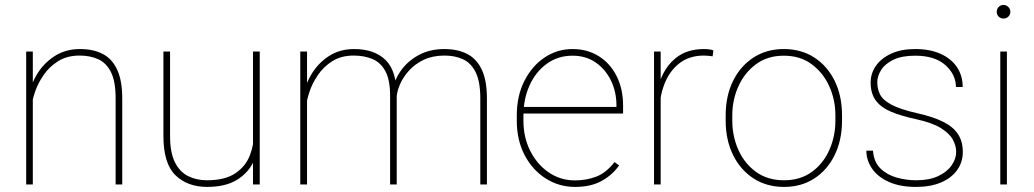

<svg xmlns="http://www.w3.org/2000/svg" viewBox="-20 -733 4108 763"><path d="M110.4 0H84V-528.3H110.4V-415.5ZM91.8 -337.4Q98.6 -389.6 125.5 -435.3Q152.3 -481 196.3 -509.5Q240.2 -538.1 297.9 -538.1Q351.6 -538.1 388.9 -518.3Q426.3 -498.5 446 -455.3Q465.8 -412.1 465.8 -341.8V0H439.5V-341.8Q439.5 -409.2 421.1 -446Q402.8 -482.9 370.6 -497.6Q338.4 -512.2 296.4 -512.2Q246.6 -512.2 211.2 -490Q175.8 -467.8 153.1 -434.6Q130.4 -401.4 118.9 -367.2Q107.4 -333 106 -309.6Z M985.4 -528.3H1012.2V0H985.4V-122.1ZM1012.2 -207.5Q1012.2 -145 990.2 -95.9Q968.3 -46.9 922.1 -18.6Q876 9.8 803.2 9.8Q725.6 9.8 677.5 -36.4Q629.4 -82.5 629.4 -192.9V-528.3H655.8V-191.9Q655.8 -127.4 674.8 -88.9Q693.8 -50.3 727.1 -33.4Q760.3 -16.6 802.2 -16.6Q873.5 -16.6 914.6 -43.9Q955.6 -71.3 972.7 -115Q989.7 -158.7 989.7 -206.5Z M1200.2 0H1173.3V-528.3H1200.2V-415ZM1182.6 -337.4Q1189.5 -389.6 1216.1 -435.3Q1242.7 -481 1286.1 -509.5Q1329.6 -538.1 1387.2 -538.1Q1467.3 -538.1 1512 -494.9Q1556.6 -451.7 1556.6 -351.6V0H1530.3V-351.6Q1530.3 -415 1511.7 -449.7Q1493.2 -484.4 1460.4 -498.3Q1427.7 -512.2 1385.7 -512.2Q1335.9 -512.2 1300.8 -490Q1265.6 -467.8 1243.2 -434.6Q1220.7 -401.4 1209.5 -367.2Q1198.2 -333 1196.8 -309.6ZM1538.6 -367.7Q1545.4 -412.6 1572.5 -451.4Q1599.6 -490.2 1644 -514.2Q1688.5 -538.1 1745.6 -538.1Q1799.3 -538.1 1837.2 -518.3Q1875 -498.5 1895 -455.3Q1915 -412.1 1915 -341.8V0H1888.7V-341.8Q1888.7 -409.2 1870.1 -446.3Q1851.6 -483.4 1818.8 -498Q1786.1 -512.7 1744.1 -512.2Q1697.3 -511.7 1662.8 -494.9Q1628.4 -478 1605.5 -452.6Q1582.5 -427.2 1570.6 -400.1Q1558.6 -373 1556.6 -351.6Z M2265.1 9.8Q2201.2 9.8 2148.4 -23.9Q2095.7 -57.6 2064.7 -116.9Q2033.7 -176.3 2033.7 -252.9V-274.4Q2033.7 -351.6 2063.7 -411.1Q2093.8 -470.7 2144 -504.4Q2194.3 -538.1 2255.4 -538.1Q2314 -538.1 2359.4 -509.8Q2404.8 -481.4 2430.4 -430.7Q2456.1 -379.9 2456.1 -312.5V-281.7H2050.8V-308.1H2429.7V-314.5Q2429.7 -367.7 2408.2 -412.4Q2386.7 -457 2347.7 -484.4Q2308.6 -511.7 2255.4 -511.7Q2197.3 -511.7 2153.1 -479.7Q2108.9 -447.8 2084.5 -393.8Q2060.1 -339.8 2060.1 -274.4V-252.9Q2060.1 -187 2087.2 -133.3Q2114.3 -79.6 2160.6 -47.9Q2207 -16.1 2265.1 -16.1Q2310.5 -16.1 2349.9 -31.2Q2389.2 -46.4 2421.9 -88.9L2440.4 -75.7Q2414.1 -38.1 2371.3 -14.2Q2328.6 9.8 2265.1 9.8Z M2605.5 0H2579.1V-528.3H2605.5V-436.5ZM2812 -509.3Q2804.2 -510.3 2795.7 -511.2Q2787.1 -512.2 2777.8 -512.2Q2718.8 -512.2 2679.2 -481Q2639.6 -449.7 2619.9 -397.7Q2600.1 -345.7 2600.1 -283.2L2582.5 -281.7Q2582.5 -356 2604 -413.8Q2625.5 -471.7 2668.7 -504.9Q2711.9 -538.1 2777.8 -538.1Q2790 -538.1 2799.3 -536.6Q2808.6 -535.2 2814.9 -532.7Z M2863.8 -274.4Q2863.8 -352.1 2893.1 -411.4Q2922.4 -470.7 2974.4 -504.4Q3026.4 -538.1 3094.7 -538.1Q3164.1 -538.1 3216.1 -504.4Q3268.1 -470.7 3297.1 -411.4Q3326.2 -352.1 3326.2 -274.4V-253.9Q3326.2 -176.8 3297.1 -117.2Q3268.1 -57.6 3216.3 -23.9Q3164.6 9.8 3095.7 9.8Q3026.9 9.8 2974.6 -23.9Q2922.4 -57.6 2893.1 -117.2Q2863.8 -176.8 2863.8 -253.9ZM2890.1 -253.9Q2890.1 -190.9 2914.6 -136.7Q2939 -82.5 2984.9 -49.6Q3030.8 -16.6 3095.7 -16.6Q3160.2 -16.6 3205.8 -49.6Q3251.5 -82.5 3275.6 -136.7Q3299.8 -190.9 3299.8 -253.9V-274.4Q3299.8 -336.4 3275.4 -390.4Q3251 -444.3 3205.3 -478Q3159.7 -511.7 3094.7 -511.7Q3030.3 -511.7 2984.6 -478Q2939 -444.3 2914.6 -390.4Q2890.1 -336.4 2890.1 -274.4Z M3620.6 9.8Q3556.6 9.8 3512.5 -10Q3468.3 -29.8 3445.6 -62.7Q3422.9 -95.7 3422.9 -134.3H3449.2Q3452.6 -88.9 3479.2 -63.2Q3505.9 -37.6 3544.2 -27.1Q3582.5 -16.6 3620.6 -16.6Q3672.9 -16.6 3708.3 -33.2Q3743.7 -49.8 3761.7 -75.9Q3779.8 -102.1 3779.8 -129.4Q3779.8 -153.3 3766.6 -178Q3753.4 -202.6 3718.8 -224.1Q3684.1 -245.6 3618.7 -259.8Q3559.6 -272.5 3519.8 -289.6Q3480 -306.6 3460 -334.2Q3439.9 -361.8 3439.9 -404.8Q3439.9 -441.9 3461.2 -471.9Q3482.4 -502 3522 -520Q3561.5 -538.1 3616.7 -538.1Q3675.8 -538.1 3718 -519Q3760.3 -500 3783 -466.1Q3805.7 -432.1 3805.7 -387.2H3778.8Q3778.8 -436.5 3737.1 -474.1Q3695.3 -511.7 3616.7 -511.7Q3563.5 -511.7 3530.3 -495.6Q3497.1 -479.5 3481.7 -455.1Q3466.3 -430.7 3466.3 -405.8Q3466.3 -378.9 3477.8 -356.7Q3489.3 -334.5 3523.7 -316.4Q3558.1 -298.3 3626.5 -282.7Q3689.5 -268.6 3729 -248.5Q3768.6 -228.5 3787.4 -199.5Q3806.2 -170.4 3806.2 -128.9Q3806.2 -88.4 3783.4 -56.9Q3760.7 -25.4 3719.2 -7.8Q3677.7 9.8 3620.6 9.8Z M3967.8 -713.4Q3979 -713.4 3987.1 -705.3Q3995.1 -697.3 3995.1 -686Q3995.1 -674.8 3987.1 -667Q3979 -659.2 3967.8 -659.2Q3956.5 -659.2 3948.7 -667Q3940.9 -674.8 3940.9 -686Q3940.9 -697.3 3948.7 -705.3Q3956.5 -713.4 3967.8 -713.4ZM3981.4 0H3955.1V-528.3H3981.4Z"/></svg>

Font: Heebo Thin
Style: Regular
Weight: 250
Designer: Oded Ezer
Foundry: Ezer Type House
Version: Version 3.100